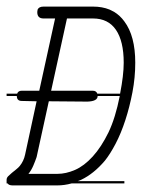

<svg xmlns="http://www.w3.org/2000/svg" viewBox="-20 -570 430 582"><path d="M326 -534Q344 -523 357 -505Q390 -461 390 -380Q390 -335 381.5 -290.5Q373 -246 360 -206Q347 -166 330.5 -134.5Q314 -103 298 -83Q264 -43 226 -25Q221 -23 216 -21H357V-14H197Q175 -8 154 -8H18Q7 -8 3 -14H0V-21V-25Q0 -31 5 -36Q10 -41 16 -46Q22 -51 29 -56.5Q36 -62 40 -67Q52 -82 56 -101L91 -263L46 -264Q31 -264 31 -279H0V-286H32Q35 -295 46 -295H99L147 -514H112Q93 -514 93 -533V-534L94 -541Q98 -550 112 -550H262Q290 -550 312 -541ZM245 -262 128 -263 91 -94Q87 -82 81 -68Q75 -54 67 -44L66 -43H154Q180 -43 207.5 -55Q235 -67 261 -95.5Q287 -124 309 -169Q330 -213 343 -279H276Q276 -263 245 -262ZM261 -295Q272 -295 275 -286H344Q355 -342 355 -380Q355 -445 331.5 -479.5Q308 -514 262 -514H183L135 -295Z"/></svg>

Font: Gruenewald VA 3. Klasse
Style: Regular
Weight: 400
Designer: Peter Wiegel
Foundry: Peter Wiegel, nach dem Schriftentwurf von Dr. H. Gr¸newald
Version: Version 0.007